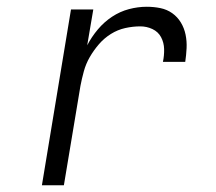

<svg xmlns="http://www.w3.org/2000/svg" viewBox="-20 -548 640 568"><path d="M104 0 190 -520H256L238 -414Q251 -439 269.5 -461Q288 -483 311.5 -498.5Q335 -514 361.5 -521Q388 -528 414 -528Q435 -528 454.5 -524Q474 -520 489.5 -509Q505 -498 515 -481.5Q525 -465 529 -445.5Q533 -426 532 -405.5Q531 -385 528 -365H462Q466 -384 465.5 -403Q465 -422 456.5 -438Q448 -454 431 -462Q414 -470 395 -470Q373 -470 350.5 -465Q328 -460 308 -447.5Q288 -435 272.5 -417Q257 -399 245.5 -379Q234 -359 228 -337Q222 -315 218 -294L169 0Z"/></svg>

Font: Iosevka SS04 Light Extended
Style: Italic
Weight: 300
Width: 7
Italic angle: -9°
Monospace: yes
Designer: Belleve Invis
Foundry: Belleve Invis
Version: Version 19.0.0; ttfautohint (v1.8.4)